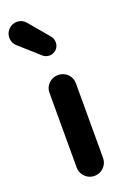

<svg xmlns="http://www.w3.org/2000/svg" viewBox="-187 -948 659 1001"><g transform="rotate(-20 142.5 -447.0)"><path d="M81.1 -73.2V-487.3Q81.1 -517.6 102.5 -538.6Q124 -559.6 154.3 -559.6Q184.6 -559.6 206.1 -538.6Q227.5 -517.6 227.5 -487.3V-73.2Q227.5 -43 206.1 -21.5Q184.6 0 154.3 0Q124 0 102.5 -21.5Q81.1 -43 81.1 -73.2ZM186.5 -685.5Q170.9 -670.9 149.4 -669.9Q148.4 -669.9 148.4 -669.9Q127.9 -669.9 112.3 -683.6L4.9 -779.3Q-17.6 -798.8 -17.6 -828.1Q-17.6 -855.5 2 -875Q21.5 -893.6 46.9 -893.6Q48.8 -893.6 50.8 -893.6Q79.1 -891.6 96.7 -870.1L189.5 -759.8Q202.1 -744.1 202.1 -724.6Q202.1 -701.2 186.5 -685.5Z"/></g></svg>

Font: Gen Jyuu GothicX Bold
Style: Bold
Weight: 700
Designer: Ryoko NISHIZUKA (kana &amp; ideographs); Paul D. Hunt (Latin, Greek &amp; Cyrillic); Wenlong ZHANG (bopomofo); Sandoll C
Version: Version 1.058.20140828